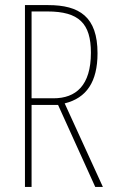

<svg xmlns="http://www.w3.org/2000/svg" viewBox="-20 -734 444 754"><path d="M169 -714H78V0H104V-322H208L354 0H384L234 -328C320 -349 363 -413 363 -525C363 -668 292 -714 169 -714ZM166 -689C290 -689 337 -642 337 -527C337 -398 278 -348 190 -348H104V-689Z"/></svg>

Font: Noto Sans Georgian ExtraCondensed Thin
Style: Regular
Weight: 100
Width: 2
Designer: Monotype Design Team, Akaki Razmadze
Foundry: Google LLC
Version: Version 2.005